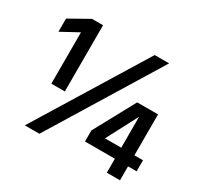

<svg xmlns="http://www.w3.org/2000/svg" viewBox="-149 -898 1129 1085"><g transform="rotate(30 415.0 -355.5)"><path d="M752 0H666V-91H471V-163L616 -430H752V-163H808V-91H752ZM666 -163V-365L560 -163ZM231 -279H143V-614L31 -553V-639L159 -711H231ZM226 0H131L568 -711H662Z"/></g></svg>

Font: Hind Jalandhar SemiBold
Style: Regular
Weight: 600
Designer: Namrata Goyal
Foundry: Indian Type Foundry
Version: Version 0.702;PS 1.0;hotconv 1.0.81;makeotf.lib2.5.63406